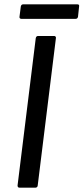

<svg xmlns="http://www.w3.org/2000/svg" viewBox="-20 -866 385 886"><path d="M61 -10 145 -690Q147 -700 156 -700H230Q234 -700 236.5 -697Q239 -694 238 -690L154 -10Q154 -6 151 -3Q148 0 144 0H70Q61 0 61 -10ZM70 -789 76 -836Q78 -846 87 -846H337Q347 -846 345 -836L340 -789Q338 -779 329 -779H78Q74 -779 71.5 -782Q69 -785 70 -789Z"/></svg>

Font: Barlow Medium
Style: Italic
Weight: 500
Italic angle: -7°
Designer: Jeremy Tribby
Foundry: Tribby Type
Version: Version 1.408